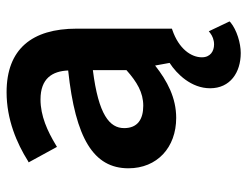

<svg xmlns="http://www.w3.org/2000/svg" viewBox="-104 -439 751 583"><g transform="rotate(-90 271.5 -147.5)"><path d="M350 -241V-139C314 -107 282 -88 242 -88C201 -88 174 -105 174 -146C174 -190 214 -224 350 -241ZM205 12C266 12 317 -15 364 -52L372 -8C338 14 295 58 295 115C295 176 343 208 402 208C432 208 472 196 495 177L498 174L468 111L463 115C454 122 442 127 428 127C408 127 389 116 389 90C389 58 414 20 473 0L476 -1V-290C476 -426 414 -503 283 -503C200 -503 128 -472 74 -438L70 -436L117 -350L122 -353C165 -379 211 -400 261 -400C325 -400 347 -364 349 -316C143 -294 52 -239 52 -133C52 -46 115 12 205 12Z"/></g></svg>

Font: Falling Sky
Style: Med
Weight: 500
Designer: Paul D. Hunt
Foundry: Adobe Systems Incorporated
Version: Version 1.02